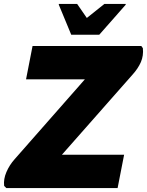

<svg xmlns="http://www.w3.org/2000/svg" viewBox="-29 -953 745 973"><path d="M136 -720H687L695 -709Q699 -671 685 -638.5Q671 -606 642 -574L224 -100L205 -169H600L567 0H3L-8 -11Q-12 -45 3.5 -81Q19 -117 45 -146L453 -610L481 -551H103ZM332 -777 269 -929V-933H362L411 -862L500 -933H608V-929L474 -777Z"/></svg>

Font: Kufam ExtraBold
Style: Italic
Weight: 800
Italic angle: -11°
Designer: Artur Schmal
Foundry: Original Type
Version: Version 1.301; ttfautohint (v1.8.3)